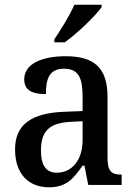

<svg xmlns="http://www.w3.org/2000/svg" viewBox="-20 -786 573 816"><path d="M211 -619V-606H255C309 -644 388 -721 412 -756V-766H296C277 -721 239 -661 211 -619ZM188 10C263 10 292 -27 331 -82H339L355 0H497V-44H494C452 -44 437 -60 437 -116V-374C437 -501 377 -547 259 -547C160 -547 83 -516 83 -449C83 -404 114 -386 175 -386C175 -450 189 -494 252 -494C319 -494 331 -447 331 -373V-314L254 -311C114 -306 44 -257 44 -151C44 -41 107 10 188 10ZM221 -52C175 -52 154 -85 154 -146C154 -223 184 -263 278 -268L331 -271V-191C331 -108 288 -52 221 -52Z"/></svg>

Font: Noto Serif SemiCondensed Medium
Style: Regular
Weight: 500
Width: 4
Designer: Monotype Design Team
Foundry: Monotype Imaging Inc.
Version: Version 2.014